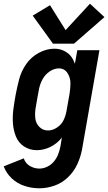

<svg xmlns="http://www.w3.org/2000/svg" viewBox="-56 -800 582 1033"><path d="M229 -565 120 -716 213 -772 297 -638 428 -780 506 -708 342 -565ZM156 213Q114 213 75 200Q36 187 7 159.5Q-22 132 -36 95L72 52Q80 78 104 92.5Q128 107 156 107Q177 107 198 97Q219 87 234 69Q249 51 257 30Q265 9 269 -12L277 -61L276 -59Q251 -27 215 -9.5Q179 8 142 8Q104 8 73.5 -12Q43 -32 29.5 -66Q16 -100 13.5 -137Q11 -174 16 -212.5Q21 -251 28 -289Q36 -331 47 -373.5Q58 -416 84.5 -454.5Q111 -493 152.5 -515.5Q194 -538 237 -538Q270 -538 297 -522Q324 -506 338 -478Q343 -468 347 -457L360 -530H479L385 6Q377 47 359 85.5Q341 124 309 154.5Q277 185 236.5 199Q196 213 156 213ZM202 -98Q227 -98 251 -114Q275 -130 286.5 -154.5Q298 -179 302 -204L318 -294Q323 -324 323 -353Q323 -382 307 -407Q291 -432 261 -432Q235 -432 211 -415.5Q187 -399 173.5 -374.5Q160 -350 154.5 -324Q149 -298 145 -273Q140 -245 135.5 -217.5Q131 -190 134 -163Q137 -136 156 -117Q175 -98 202 -98Z"/></svg>

Font: Iosevka SS08
Style: Bold Italic
Weight: 700
Italic angle: -10°
Monospace: yes
Designer: Belleve Invis
Foundry: Belleve Invis
Version: 2.1.0; ttfautohint (v1.8.2)